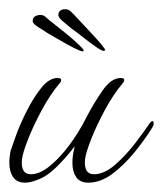

<svg xmlns="http://www.w3.org/2000/svg" viewBox="-25 -384 349 411"><path d="M197 -275Q193 -275 180 -284Q167 -293 152.5 -304.5Q138 -316 128 -323Q121 -329 110 -338Q99 -347 100 -353V-354Q101 -360 106 -362.5Q111 -365 118 -364Q123 -363 126.5 -359.5Q130 -356 134 -352Q145 -340 163.5 -320.5Q182 -301 191 -290Q193 -287 196.5 -283Q200 -279 200 -277Q199 -275 197 -275ZM152 -274Q148 -274 134 -281Q120 -288 104 -297.5Q88 -307 77 -313Q70 -318 57.5 -325.5Q45 -333 45 -339V-340Q45 -346 50 -349Q55 -352 62 -352Q67 -352 71 -349Q75 -346 79 -342Q92 -332 113 -315Q134 -298 144 -288Q146 -286 150 -282Q154 -278 154 -276Q154 -274 152 -274ZM29 7Q11 7 3 -5Q-5 -17 -5 -35Q-5 -49 -2 -62Q0 -68 8.5 -92Q17 -116 31.5 -145Q46 -174 63 -195.5Q80 -217 98 -217Q106 -217 106 -213Q106 -209 102 -205Q82 -181 64.5 -148.5Q47 -116 35.5 -87Q24 -58 22 -43Q19 -11 41 -11Q60 -11 81.5 -28.5Q103 -46 123.5 -73.5Q144 -101 159 -131Q175 -162 194 -189.5Q213 -217 233 -217Q241 -217 241 -213Q241 -209 237 -205Q217 -181 199.5 -148.5Q182 -116 170.5 -87Q159 -58 157 -43Q154 -11 176 -11Q198 -11 221 -31Q244 -51 264 -77Q284 -103 296 -121Q300 -125 301 -125Q304 -125 304 -120Q304 -116 301 -111Q285 -85 262.5 -57.5Q240 -30 215 -11.5Q190 7 164 7Q146 7 138 -5Q130 -17 130 -35Q130 -49 133 -62L135 -71Q116 -46 95.5 -26Q75 -6 55 1Q40 7 29 7Z"/></svg>

Font: Waterfall
Style: Regular
Weight: 400
Designer: Robert E. Leuschke
Foundry: Robert E. Leuschke
Version: Version 1.010; ttfautohint (v1.8.3)